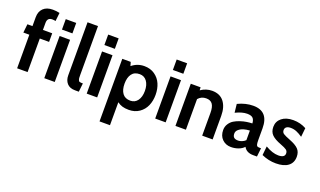

<svg xmlns="http://www.w3.org/2000/svg" viewBox="-93 -1324 3567 2139"><g transform="rotate(20 1690.0 -254.0)"><path d="M212 0H88V-398H17L28 -500H88V-606Q88 -673 127.8 -711.5Q167.5 -750 240 -750Q281.5 -750 321 -741L310 -641Q293.5 -646 271 -646Q212 -646 212 -584V-500H322V-398H212Z M534 -576H410V-700H534ZM534 0H410V-500H534Z M823 10H778Q714.5 10 682.2 -26.8Q650 -63.5 650 -121V-750H774V-172Q774 -151.5 774.8 -138.2Q775.5 -125 779 -115.8Q782.5 -106.5 785.2 -102Q788 -97.5 797 -95Q806 -92.5 812.2 -92.2Q818.5 -92 834 -92Z M1037 -576H913V-700H1037ZM1037 0H913V-500H1037Z M1414 -508Q1485 -508 1537 -472Q1589 -436 1614 -378.2Q1639 -320.5 1639 -249Q1639 -177.5 1614 -119.8Q1589 -62 1537 -26Q1485 10 1414 10Q1369 10 1337.2 0.5Q1305.5 -9 1277 -30V242H1153V-500H1253L1266 -454.5Q1330 -508 1414 -508ZM1395 -92Q1449.5 -92 1480.8 -135Q1512 -178 1512 -249Q1512 -320 1480.8 -363Q1449.5 -406 1395 -406Q1332.5 -406 1301.8 -364Q1271 -322 1271 -249Q1271 -176 1301.8 -134Q1332.5 -92 1395 -92Z M1849 -576H1725V-700H1849ZM1849 0H1725V-500H1849Z M2217 -508Q2310 -508 2358 -446Q2406 -384 2406 -279V0H2282V-269Q2282 -339.5 2258.5 -372.8Q2235 -406 2183 -406Q2125.5 -406 2089 -363V0H1965V-500H2081L2083 -465Q2146 -508 2217 -508Z M2625 10Q2563 10 2521.5 -30.5Q2480 -71 2480 -140Q2480 -180 2500.5 -212.2Q2521 -244.5 2551.5 -263.2Q2582 -282 2621.8 -295Q2661.5 -308 2695.2 -313Q2729 -318 2761 -319Q2758.5 -362.5 2738.2 -381.8Q2718 -401 2671 -401Q2611.5 -401 2534 -363L2523 -464Q2614 -508 2705 -508Q2886 -508 2886 -307V-172Q2886 -134 2890 -117.5Q2894 -101 2902 -96.5Q2910 -92 2930 -92H2946L2935 10H2890Q2809.5 10 2778 -48Q2753.5 -20.5 2712.2 -5.2Q2671 10 2625 10ZM2677 -85Q2695.5 -85 2719.8 -94.2Q2744 -103.5 2762 -121V-235Q2724.5 -233.5 2691.2 -223.8Q2658 -214 2634 -193.5Q2610 -173 2610 -145Q2610 -114 2626 -99.5Q2642 -85 2677 -85Z M3157 10Q3069.5 10 2988 -27L2999 -133Q3084 -83 3153 -83Q3229 -83 3229 -133Q3229 -160 3209 -174.8Q3189 -189.5 3137 -209Q3062.5 -236.5 3027.8 -270.8Q2993 -305 2993 -364Q2993 -429 3043.2 -469.5Q3093.5 -510 3178 -510Q3263 -510 3333 -471L3322 -365Q3283.5 -391.5 3250.5 -405.2Q3217.5 -419 3180 -419Q3148 -419 3130.5 -406Q3113 -393 3113 -369Q3113 -342 3133.5 -328Q3154 -314 3216 -290Q3289 -262 3321 -228.5Q3353 -195 3353 -139Q3353 -67.5 3302.2 -28.8Q3251.5 10 3157 10Z"/></g></svg>

Font: Cabin
Style: Bold
Weight: 700
Designer: Pablo Impallari
Foundry: Pablo Impallari. http://www.impallari.com Igino Marini. http://www.ikern.com
Version: Version 3.001;hotconv 1.0.109;makeotfexe 2.5.65596